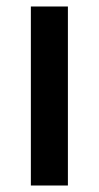

<svg xmlns="http://www.w3.org/2000/svg" viewBox="-20 -571 304 591"><path d="M189 -551V0H75V-551Z"/></svg>

Font: Poppins-Tabular Medium
Style: Regular
Weight: 500
Designer: Ninad Kale (Devanagari), Jonny Pinhorn (Latin)
Foundry: Indian Type Foundry
Version: Version 4.004